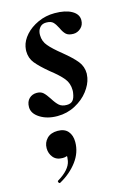

<svg xmlns="http://www.w3.org/2000/svg" viewBox="-106 -450 528 780"><g transform="rotate(-15 158.0 -60.0)"><path d="M5 -54Q5 -77 18 -89.5Q31 -102 50 -102Q67 -102 77 -93Q87 -84 100 -64Q113 -43 124.5 -33Q136 -23 156 -23Q173 -23 181.5 -32.5Q190 -42 193 -63Q194 -67 194 -75Q194 -104 177 -125Q160 -146 124 -174Q88 -204 70.5 -225.5Q53 -247 53 -277Q53 -283 55 -295Q60 -320 80.5 -343Q101 -366 133.5 -381Q166 -396 204 -396Q249 -396 275.5 -381Q302 -366 302 -341Q302 -320 288 -307.5Q274 -295 257 -295Q236 -295 226 -304.5Q216 -314 208 -332Q199 -350 190 -359Q181 -368 161 -368Q145 -368 136 -358.5Q127 -349 125 -337Q124 -333 124 -325Q124 -299 141 -279Q158 -259 193 -231Q231 -200 249 -177.5Q267 -155 267 -125Q267 -120 265 -108Q260 -81 239 -53.5Q218 -26 183.5 -7.5Q149 11 108 11Q65 11 35 -8Q5 -27 5 -54ZM47 276Q43 276 41 271.5Q39 267 42 265Q94 234 101 198L103 182Q103 160 87 156L120 137Q121 159 112.5 170Q104 181 84 181Q58 181 44.5 164.5Q31 148 31 126Q31 102 47 85.5Q63 69 92 69Q121 69 135.5 86Q150 103 150 131Q150 175 122 212.5Q94 250 49 275Z"/></g></svg>

Font: Cormorant Garamond
Style: Bold Italic
Weight: 700
Italic angle: -10°
Designer: Christian Thalmann (Catharsis Fonts)
Foundry: Catharsis Fonts
Version: Version 4.000